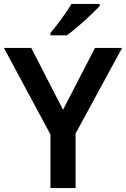

<svg xmlns="http://www.w3.org/2000/svg" viewBox="-20 -958 642 978"><path d="M488 -928V-938H344C318 -893 268 -827 237 -790V-778H320C370 -813 455 -891 488 -928ZM301 -399 139 -714H0L237 -273V0H365V-278L602 -714H464Z"/></svg>

Font: Noto Sans Bengali UI SemiBold
Style: Regular
Weight: 600
Designer: Jelle Bosma - Monotype Design Team
Foundry: Monotype Imaging Inc.
Version: Version 2.003